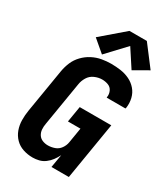

<svg xmlns="http://www.w3.org/2000/svg" viewBox="-235 -1082 1046 1196"><g transform="rotate(30 288.0 -484.5)"><path d="M202 8Q224 8 247 2.5Q270 -3 290 -18Q310 -33 324.5 -52.5Q339 -72 350 -94L334 0H459L527 -411H300L281 -297H371L353 -188Q349 -164 334 -143Q319 -122 295 -113.5Q271 -105 247 -105Q226 -105 207.5 -112.5Q189 -120 178.5 -136.5Q168 -153 166.5 -173.5Q165 -194 169 -215L221 -529Q225 -556 240 -581Q255 -606 282 -618Q309 -630 336 -630Q359 -630 380 -622Q401 -614 410.5 -593Q420 -572 416 -549V-546H551L553 -553Q558 -588 550 -621Q542 -654 520.5 -679Q499 -704 469 -718.5Q439 -733 405 -738Q371 -743 336 -743Q303 -743 269 -737Q235 -731 203 -714.5Q171 -698 145.5 -671.5Q120 -645 106.5 -613Q93 -581 87 -547L35 -233Q29 -197 29.5 -161.5Q30 -126 41.5 -94Q53 -62 76.5 -38Q100 -14 133 -3Q166 8 202 8ZM256 -764 382 -898 465 -771 553 -822 568 -830 456 -977H331L169 -838Z"/></g></svg>

Font: Iosevka Sparkle Extrabold
Style: Italic
Weight: 800
Italic angle: -9°
Designer: Belleve Invis
Foundry: Belleve Invis
Version: Version 4.5.0; ttfautohint (v1.8.3)